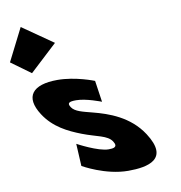

<svg xmlns="http://www.w3.org/2000/svg" viewBox="-382 -925 966 1024"><g transform="rotate(-10 100.5 -412.5)"><path d="M-291.1 -664 -185.2 -587 -36.6 -725 -202.1 -840ZM-59 -528C-194 -528 -244.1 -468 -176.1 -363C-126.2 -286 -50.9 -250 18.6 -223C96 -193 153.9 -190 177.9 -153C199.9 -119 171.9 -116 146.9 -116C89.9 -116 -18.4 -175 -18.4 -175L-12 -54C-12 -54 106.7 15 230.7 15C335.7 15 458.2 -9 360.4 -160C292.4 -265 179.7 -303 98.1 -324C45.1 -338 3.9 -346 -13.6 -373C-29.1 -397 -17.7 -404 21.3 -404C75.3 -404 156 -372 156 -372L138.9 -488C138.9 -488 40 -528 -59 -528Z"/></g></svg>

Font: Hussar
Style: BdOpOblSeven
Weight: 700
Foundry: Cannot Into Space Fonts
Version: Version 2.00